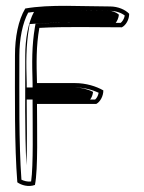

<svg xmlns="http://www.w3.org/2000/svg" viewBox="-20 -611 490 654"><path d="M31 -422C31 -282 29 -116 39 10C53 20 77 27 99 19C110 -34 106 -177 106 -257H308C321 -264 332 -283 332 -303C308 -317 273 -328 235 -328H106C104 -398 103 -453 114 -516C204 -521 302 -518 395 -518C409 -525 420 -544 420 -564C407 -578 382 -589 355 -589C260 -589 150 -597 66 -582C42 -542 31 -484 31 -422ZM46 -422C46 -479 57 -533 76 -568C158 -581 262 -574 355 -574C375 -574 394 -567 405 -558C403 -546 396 -537 391 -533C298 -533 203 -536 113 -531L101 -530L99 -519C88 -454 89 -398 91 -328V-313H235C266 -313 295 -305 316 -295C314 -284 309 -276 304 -272H91V-257C91 -181 94 -48 86 7C74 9 61 5 53 1C44 -124 46 -285 46 -422ZM66 -422C66 -302 64 -164 70 -48C73 -112 71 -201 71 -257V-272H287C292 -278 296 -288 297 -298C278 -308 254 -313 235 -313H71V-328C69 -398 68 -453 79 -517L81 -529L110 -531C198 -536 287 -533 374 -533C379 -539 384 -550 385 -561C374 -571 359 -574 355 -574C263 -574 166 -580 96 -571C76 -534 66 -479 66 -422Z"/></svg>

Font: Snowfall
Style: Eco
Weight: 400
Designer: Jasper
Foundry: Cannot Into Space Fonts
Version: Version 0.9